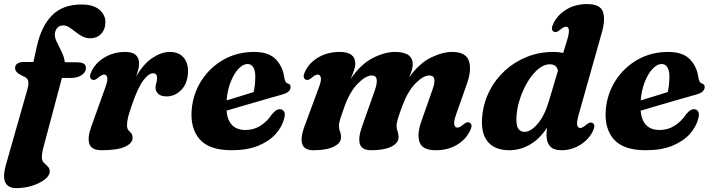

<svg xmlns="http://www.w3.org/2000/svg" viewBox="-33 -740 3572 963"><path d="M42.5 -398.5Q42.5 -412 53.2 -420.5Q64 -429 85 -429H134.5L152 -508Q174.5 -609 228.2 -663.2Q282 -717.5 375.5 -717.5Q435 -717.5 465.2 -691.5Q495.5 -665.5 495.5 -630Q495.5 -592.5 474.2 -570.2Q453 -548 418.5 -548Q397.5 -548 379.5 -557.8Q361.5 -567.5 345.5 -580.2Q329.5 -593 314.5 -602.8Q299.5 -612.5 284.5 -612.5Q251.5 -612.5 243 -576.5Q239 -557 250.2 -532.8Q261.5 -508.5 275.2 -481.8Q289 -455 292 -428L352 -427.5Q374 -427.5 386 -421.2Q398 -415 398 -398.5Q398 -378 377 -363.5Q356 -349 322 -349H277.5L184 2Q180 17.5 178.5 29.2Q177 41 177 49.5Q177 66 186.8 76Q196.5 86 206.5 95.2Q216.5 104.5 216.5 119Q216.5 140.5 192 159.8Q167.5 179 129.5 191.2Q91.5 203.5 49.5 203.5Q-37 203.5 -3 85.5L103.5 -288.5Q113 -321.5 107.8 -336.5Q102.5 -351.5 79.5 -359.5Q56.5 -371 49.5 -380Q42.5 -389 42.5 -398.5Z M428 -341Q409.5 -350.5 428 -386.5Q450 -428.5 494.8 -454Q539.5 -479.5 596.5 -479.5Q664.5 -479.5 664.5 -420.5Q664.5 -406.5 660.2 -390Q656 -373.5 649.5 -355Q687 -421 732.5 -450.2Q778 -479.5 818 -479.5Q863.5 -479.5 887.5 -451.8Q911.5 -424 910 -379Q908 -321.5 876.2 -289Q844.5 -256.5 803.5 -256.5Q773.5 -256.5 760.2 -269.8Q747 -283 747 -299.5Q747 -312.5 751 -324.5Q755 -336.5 755 -349Q755 -372.5 734.5 -372.5Q712 -372.5 684.5 -335Q657 -297.5 626.5 -207.5Q614 -172 609 -150.5Q604 -129 604 -111.5Q604 -95 611 -87.2Q618 -79.5 625 -71.8Q632 -64 632 -48Q632 -21.5 593.8 -4Q555.5 13.5 478 13.5Q426.5 13.5 415.5 -17.5Q404.5 -48.5 424.5 -104L495.5 -302Q508.5 -337.5 504.8 -351.8Q501 -366 489.5 -366Q478 -366 459.5 -350.5Q449 -341.5 442 -339.5Q435 -337.5 428 -341Z M1392.5 -146.5Q1382.5 -105 1350.2 -68.5Q1318 -32 1262.8 -9.2Q1207.5 13.5 1129 13.5Q1016.5 13.5 968.5 -41.5Q920.5 -96.5 928.5 -190.5Q935.5 -271 977.8 -336.5Q1020 -402 1088.2 -440.8Q1156.5 -479.5 1241 -479.5Q1315.5 -479.5 1350.8 -442.2Q1386 -405 1393 -350Q1394.5 -339.5 1398.5 -331.8Q1402.5 -324 1409 -322Q1424.5 -318 1424.5 -303Q1424.5 -292.5 1415.8 -282.8Q1407 -273 1383 -266Q1354 -258 1304.8 -243.8Q1255.5 -229.5 1201.2 -213.8Q1147 -198 1103 -185Q1112 -88 1198.5 -88Q1239.5 -88 1273.2 -109.2Q1307 -130.5 1330 -165.5Q1343.5 -181.5 1352.2 -187Q1361 -192.5 1371.5 -192.5Q1384 -192 1391.5 -181.2Q1399 -170.5 1392.5 -146.5ZM1208.5 -419Q1186.5 -419 1164 -395.8Q1141.5 -372.5 1124.8 -331.2Q1108 -290 1103.5 -236.5Q1137.5 -246.5 1174.2 -258Q1211 -269.5 1239.5 -278.5Q1247 -312 1247.5 -357Q1247.5 -385 1237.5 -402Q1227.5 -419 1208.5 -419Z M1782.5 -104.5 1847 -287Q1872.5 -361.5 1832.5 -361.5Q1801.5 -361.5 1762 -321.2Q1722.5 -281 1696 -209Q1681.5 -169.5 1674.2 -146.2Q1667 -123 1667 -108.5Q1667 -93 1672.2 -80.8Q1677.5 -68.5 1677.5 -52Q1677.5 -22.5 1641.2 -4.5Q1605 13.5 1540 13.5Q1493 13.5 1483 -17.5Q1473 -48.5 1493.5 -104.5L1566.5 -302Q1580 -337.5 1576 -351.8Q1572 -366 1561 -366Q1549 -366 1531 -350.5Q1520 -341.5 1513 -339.5Q1506 -337.5 1499.5 -341Q1481 -350.5 1499.5 -386.5Q1521.5 -428.5 1566.8 -454Q1612 -479.5 1671.5 -479.5Q1749 -479.5 1749 -420.5Q1749 -404.5 1742 -385Q1735 -365.5 1725 -343Q1776.5 -418.5 1836.8 -449Q1897 -479.5 1948 -479.5Q2038 -479.5 2037 -416.5Q2037 -402.5 2032 -386.5Q2027 -370.5 2019 -352Q2070 -422.5 2128 -451Q2186 -479.5 2235 -479.5Q2303 -479.5 2318.5 -435.2Q2334 -391 2309 -320L2254 -164Q2241.5 -128 2245.8 -114Q2250 -100 2260.5 -100Q2273.5 -100 2290.5 -115.5Q2302 -124.5 2309 -126.2Q2316 -128 2322 -125Q2342 -115.5 2322 -79.5Q2300.5 -37.5 2256.2 -12Q2212 13.5 2152.5 13.5Q2087 13.5 2072 -25.2Q2057 -64 2079.5 -129L2135 -287Q2163 -361.5 2120.5 -361.5Q2089.5 -361.5 2050.5 -321.2Q2011.5 -281 1985 -209Q1970 -169.5 1963 -146.2Q1956 -123 1956 -108.5Q1956 -93 1961 -80.8Q1966 -68.5 1966 -52Q1966 -22.5 1929.8 -4.5Q1893.5 13.5 1829 13.5Q1782 13.5 1772.2 -17.2Q1762.5 -48 1782.5 -104.5Z M2985.5 -576.5 2869 -163.5Q2858.5 -126.5 2862.2 -112.2Q2866 -98 2877 -98Q2889 -98 2907 -114Q2918 -123 2925 -124.8Q2932 -126.5 2938.5 -123.5Q2957 -114 2938.5 -78Q2916.5 -36.5 2874 -11.5Q2831.5 13.5 2784 13.5Q2743.5 13.5 2725.8 -6.5Q2708 -26.5 2708 -62Q2708 -79 2711 -99.5Q2672.5 -41.5 2623.5 -14Q2574.5 13.5 2521.5 13.5Q2445.5 13.5 2410.5 -33Q2375.5 -79.5 2387 -169Q2394.5 -231.5 2424 -287.8Q2453.5 -344 2500.8 -387Q2548 -430 2609.8 -454.8Q2671.5 -479.5 2743.5 -479.5Q2770 -479.5 2792 -474.5L2812.5 -542Q2823 -578.5 2820 -592.2Q2817 -606 2806 -606Q2794 -606 2776 -590.5Q2765 -581.5 2758 -579.5Q2751 -577.5 2744.5 -581Q2726 -590.5 2744.5 -626.5Q2766.5 -668 2810.2 -693.8Q2854 -719.5 2912 -719.5Q2977.5 -719.5 2991 -681.2Q3004.5 -643 2985.5 -576.5ZM2557 -142.5Q2556.5 -107 2567.8 -92.8Q2579 -78.5 2598 -78.5Q2628.5 -78.5 2663.2 -118.5Q2698 -158.5 2720 -232.5L2765.5 -385.5Q2759 -417.5 2725 -417.5Q2694 -417.5 2664.2 -391.8Q2634.5 -366 2610.5 -324.5Q2586.5 -283 2572 -235Q2557.5 -187 2557 -142.5Z M3469.5 -146.5Q3459.5 -105 3427.2 -68.5Q3395 -32 3339.8 -9.2Q3284.5 13.5 3206 13.5Q3093.5 13.5 3045.5 -41.5Q2997.5 -96.5 3005.5 -190.5Q3012.5 -271 3054.8 -336.5Q3097 -402 3165.2 -440.8Q3233.5 -479.5 3318 -479.5Q3392.5 -479.5 3427.8 -442.2Q3463 -405 3470 -350Q3471.5 -339.5 3475.5 -331.8Q3479.5 -324 3486 -322Q3501.5 -318 3501.5 -303Q3501.5 -292.5 3492.8 -282.8Q3484 -273 3460 -266Q3431 -258 3381.8 -243.8Q3332.5 -229.5 3278.2 -213.8Q3224 -198 3180 -185Q3189 -88 3275.5 -88Q3316.5 -88 3350.2 -109.2Q3384 -130.5 3407 -165.5Q3420.5 -181.5 3429.2 -187Q3438 -192.5 3448.5 -192.5Q3461 -192 3468.5 -181.2Q3476 -170.5 3469.5 -146.5ZM3285.5 -419Q3263.5 -419 3241 -395.8Q3218.5 -372.5 3201.8 -331.2Q3185 -290 3180.5 -236.5Q3214.5 -246.5 3251.2 -258Q3288 -269.5 3316.5 -278.5Q3324 -312 3324.5 -357Q3324.5 -385 3314.5 -402Q3304.5 -419 3285.5 -419Z"/></svg>

Font: Fraunces 9pt S000
Style: Bold Italic
Weight: 700
Italic angle: -16°
Version: Version 1.000; ttfautohint (v1.8.3)